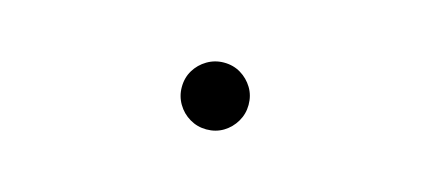

<svg xmlns="http://www.w3.org/2000/svg" viewBox="-29 -616 1059 472"><g transform="rotate(15 500.0 -380.0)"><path d="M500 -295Q477 -295 457.5 -306.5Q438 -318 426.5 -337.5Q415 -357 415 -380Q415 -404 426.5 -423Q438 -442 457.5 -453.5Q477 -465 500 -465Q524 -465 543 -453.5Q562 -442 573.5 -423Q585 -404 585 -380Q585 -357 573.5 -337.5Q562 -318 543 -306.5Q524 -295 500 -295Z"/></g></svg>

Font: Noto Serif JP ExtraLight ExtraLight
Style: Regular
Weight: 250
Version: Version 2.003-H1;hotconv 1.1.1;makeotfexe 2.6.0